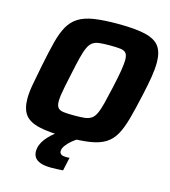

<svg xmlns="http://www.w3.org/2000/svg" viewBox="-128 -798 976 1101"><g transform="rotate(15 360.0 -248.0)"><path d="M319.1 8Q213.8 8 153.7 -6.2Q93.6 -20.3 68.9 -54.4Q44.2 -88.4 44.2 -148.3Q44.2 -185.1 53.3 -234.9Q62.5 -284.7 75.5 -350Q92.6 -435.3 107.9 -495.7Q123.3 -556 145.3 -595.1Q167.3 -634.1 202.8 -656.3Q238.3 -678.6 294.4 -687.3Q350.6 -696 434.9 -696Q540.2 -696 599.3 -681.8Q658.5 -667.7 683.2 -633.6Q707.9 -599.6 707.9 -538.7Q707.9 -500.9 700 -451.8Q692.1 -402.8 677.6 -338Q658.6 -251.7 642.1 -191.3Q625.5 -131 603.9 -92.2Q582.4 -53.4 547.6 -31.4Q512.8 -9.4 457.9 -0.7Q402.9 8 319.1 8ZM329 -123.3Q365.2 -123.3 389.2 -125.9Q413.1 -128.5 429.1 -138.9Q445.1 -149.3 456.3 -172.8Q467.4 -196.2 478 -237.7Q488.5 -279.2 502.8 -344Q515.9 -403.3 522.4 -442.9Q528.9 -482.6 528.9 -506.7Q528.9 -534.9 518.4 -547.2Q507.9 -559.4 484.6 -562Q461.4 -564.7 422.7 -564.7Q386.4 -564.7 362.4 -562.1Q338.5 -559.5 322.4 -549.1Q306.4 -538.7 295.3 -515.2Q284.1 -491.8 273.5 -450.3Q263 -408.8 249.7 -344Q241.1 -303.9 234.6 -272.6Q228.1 -241.3 224.9 -218.8Q221.6 -196.2 221.6 -179.8Q221.6 -152.7 232.4 -140.6Q243.2 -128.6 266.7 -126Q290.3 -123.3 329 -123.3ZM279.2 200Q238 200 213.9 191.1Q189.9 182.1 179.8 166.7Q169.7 151.3 169.7 132.3Q169.7 93.9 197.2 57.7Q224.6 21.4 271.4 -10L389.5 0Q371.5 9.7 352.4 25.5Q333.2 41.4 319.9 59.4Q306.5 77.5 306.5 94.2Q306.5 105.3 315.3 112.1Q324.1 118.8 347.5 118.8Q350.1 118.8 354.4 118.8Q358.7 118.8 365.7 117.8L348.5 197.1Q333.8 198.1 314.8 199.1Q295.8 200 279.2 200Z"/></g></svg>

Font: Saira Thin
Style: Italic
Weight: 100
Italic angle: -12°
Designer: Hector Gatti with collaboration of the Omnibus-Type team
Foundry: Omnibus-Type
Version: Version 1.101